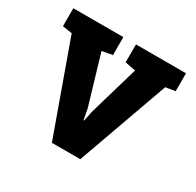

<svg xmlns="http://www.w3.org/2000/svg" viewBox="-121 -662 812 797"><g transform="rotate(30 285.0 -264.0)"><path d="M254.9 -442.4 205.1 -433.1 274.9 -196.8 284.2 -147H287.1L297.4 -196.8L366.2 -432.6L315.4 -442.4V-528.3H555.2V-442.4L509.3 -435.1L353.5 0H217.3L61 -435.1L15.1 -442.4V-528.3H254.9Z"/></g></svg>

Font: Roboto Avanza Slab
Style: Bold
Weight: 700
Designer: Google
Version: Version 1.100263; 2013; ttfautohint (v0.94.20-1c74) -l 8 -r 